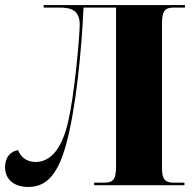

<svg xmlns="http://www.w3.org/2000/svg" viewBox="-21 -734 778 761"><path d="M91 7C152 7 204 -27 240 -158C280 -298 303 -542 310 -704H439V-72C439 -17 423 -10 390 -10H352V0H710V-10H670C639 -10 621 -17 621 -67V-642C621 -697 638 -704 670 -704H712V-714H152V-704H215C260 -704 295 -694 295 -636C295 -598 275 -352 246 -239C217 -124 166 -92 120 -92C85 -92 60 -112 51 -139C20 -134 -1 -110 -1 -72C-1 -23 34 7 91 7Z"/></svg>

Font: Noto Serif Display ExtraBold
Style: Regular
Weight: 800
Designer: Monotype Design Team
Foundry: Monotype Imaging Inc.
Version: Version 2.009